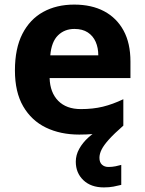

<svg xmlns="http://www.w3.org/2000/svg" viewBox="-20 -642 631 836"><path d="M413 45Q413 65 424 75Q435 85 452 85Q468 85 483 82Q498 79 508 76V163Q492 167 474 170.5Q456 174 432 174Q376 174 343 142.5Q310 111 310 62Q310 33 325 6Q340 -21 365 -43.5Q390 -66 420 -83L517 -95Q477 -60 454.5 -35Q432 -10 422.5 9Q413 28 413 45ZM303 -622Q379 -622 433.5 -593Q488 -564 518 -509Q548 -454 548 -374V-302H196Q198 -239 233.5 -203Q269 -167 332 -167Q385 -167 428 -177.5Q471 -188 517 -210V-95Q477 -75 432.5 -65.5Q388 -56 325 -56Q243 -56 180 -86.5Q117 -117 81 -179Q45 -241 45 -335Q45 -431 77.5 -494.5Q110 -558 168 -590Q226 -622 303 -622ZM304 -516Q261 -516 232.5 -488Q204 -460 199 -401H408Q408 -434 396.5 -460Q385 -486 362 -501Q339 -516 304 -516Z"/></svg>

Font: Noto Sans Malayalam UI
Style: Regular
Weight: 400
Designer: Jelle Bosma - Monotype Design Team
Foundry: Monotype Imaging Inc.
Version: Version 2.104